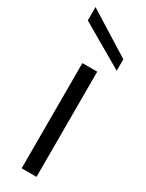

<svg xmlns="http://www.w3.org/2000/svg" viewBox="-194 -753 597 784"><g transform="rotate(30 105.0 -360.5)"><path d="M70 0V-496H140V0ZM207 -539 2 -658V-721L207 -593Z"/></g></svg>

Font: DM Sans 24pt Light
Style: Regular
Weight: 300
Designer: Colophon Foundry, Jonny Pinhorn
Foundry: Colophon Foundry
Version: Version 4.004;gftools[0.9.30]